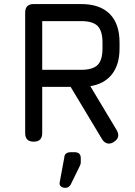

<svg xmlns="http://www.w3.org/2000/svg" viewBox="-20 -698 665 946"><path d="M302 227.5C313.5 227.5 322 222 328.5 211C328.5 211 370.5 125.5 370.5 125.5C370.5 125.5 370.5 125.5 370.5 125.5C372.5 121.5 374.5 117.5 376 113C377.5 109 378 105 378 100.5C378 100.5 378 81.5 378 81.5C378 81.5 378 81.5 378 81.5C378 62 368 52 348 52C348 52 328.5 52 328.5 52C328.5 52 328.5 52 328.5 52C308 52 297.5 61 296.5 79.5C296.5 79.5 274 201 274 201C274 201 274 201 274 201C272.5 209.5 274.5 216 280 220.5C285.5 225 292.5 227.5 302 227.5C302 227.5 302 227.5 302 227.5ZM540 2C563.5 -12.5 568.5 -31.5 556 -55C556 -55 425 -273.5 425 -273.5C425 -273.5 425 -273.5 425 -273.5C471.5 -281 507.5 -301 532 -332.5C556.5 -364 569 -406 569 -459C569 -459 569 -489 569 -489C569 -489 569 -489 569 -489C569 -550 553 -597 520.5 -629.5C488 -662 441 -678 380 -678C380 -678 146 -678 146 -678C146 -678 146 -678 146 -678C118 -678 104 -664 104 -636C104 -636 104 -42 104 -42C104 -42 104 -42 104 -42C104 -14 118 0 146 0C146 0 146 0 146 0C174 0 188 -14 188 -42C188 -42 188 -270 188 -270C188 -270 328 -270 328 -270C328 -270 483 -12 483 -12C483 -12 483 -12 483 -12C490 -1 498.5 6 508.5 8.5C518.5 11 529 9 540 2C540 2 540 2 540 2ZM188 -594C188 -594 380 -594 380 -594C380 -594 380 -594 380 -594C418 -594 445 -586 461 -570C477 -553.5 485 -526.5 485 -489C485 -489 485 -459 485 -459C485 -459 485 -459 485 -459C485 -421 477 -394 461 -378C445 -362 418 -354 380 -354C380 -354 188 -354 188 -354C188 -354 188 -594 188 -594Z"/></svg>

Font: Jura-Fortis-Bold
Style: Bold
Weight: 500
Designer: Daniel Johnson, Alexei Vanyashin, Mirko Velimirovic
Foundry: Daniel Johnson
Version: ""